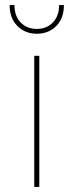

<svg xmlns="http://www.w3.org/2000/svg" viewBox="-20 -737 290 757"><path d="M115 0V-517H135V0ZM125 -604Q79 -604 48.5 -634.5Q18 -665 18 -717H37Q37 -674 61.5 -648.5Q86 -623 125 -623Q164 -623 188.5 -648.5Q213 -674 213 -717H232Q232 -665 202 -634.5Q172 -604 125 -604Z"/></svg>

Font: Montserrat Thin Thin
Style: Regular
Weight: 250
Version: Version 9.000